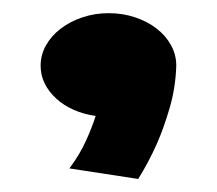

<svg xmlns="http://www.w3.org/2000/svg" viewBox="-20 -130 331 293"><path d="M249 -29.8Q248 3.4 239 34.4Q230 65.4 219.2 89.8Q206.5 118.2 190.9 143.1L85.9 127Q101.6 106 111.1 85Q120.6 64 126 46.9Q107.9 44.4 92.5 37.6Q77.1 30.8 65.9 20.5Q54.7 10.3 48.3 -2.4Q42 -15.1 42 -29.8Q42 -46.4 50.3 -61Q58.6 -75.7 72.8 -86.4Q86.9 -97.2 105.7 -103.5Q124.5 -109.9 146 -109.9Q167.5 -109.9 186.3 -103.5Q205.1 -97.2 219 -86.4Q232.9 -75.7 241 -61Q249 -46.4 249 -29.8Z"/></svg>

Font: Galindo
Style: Regular
Weight: 400
Version: Version 1.000